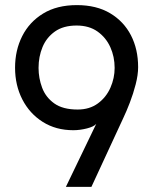

<svg xmlns="http://www.w3.org/2000/svg" viewBox="-20 -732 601 752"><path d="M281 -712Q358 -712 411.5 -680Q465 -648 493 -593.5Q521 -539 521 -469Q521 -439 511.5 -402Q502 -365 488.5 -330Q475 -295 463 -270L338 0H238L357 -247Q348 -236 320.5 -229Q293 -222 267 -222Q199 -222 147.5 -254.5Q96 -287 67.5 -342.5Q39 -398 39 -467Q39 -535 67 -590.5Q95 -646 149 -679Q203 -712 281 -712ZM280 -632Q228 -632 195 -608.5Q162 -585 146.5 -547.5Q131 -510 131 -466Q131 -426 145 -388.5Q159 -351 192.5 -327Q226 -303 284 -303Q331 -303 363.5 -327Q396 -351 412.5 -388.5Q429 -426 429 -466Q429 -510 412 -547.5Q395 -585 362 -608.5Q329 -632 280 -632Z"/></svg>

Font: Inclusive Sans
Style: Regular
Weight: 400
Designer: Olivia King
Foundry: Olivia King
Version: Version 2.004